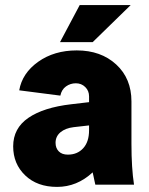

<svg xmlns="http://www.w3.org/2000/svg" viewBox="-20 -732 590 761"><path d="M511.2 0H357.9Q357.9 0.5 355.2 -12Q352.5 -24.4 349.9 -36.9Q347.2 -49.3 347.2 -48.8Q285.2 8.8 206.1 8.8Q127.4 8.8 79.8 -36.9Q32.2 -82.5 32.2 -151.9Q32.2 -223.6 92.5 -264.9Q152.8 -306.2 262.2 -318.8L333 -327.1V-350.1Q333 -372.1 317.9 -387Q302.7 -401.9 280.8 -401.9Q258.8 -401.9 241.5 -389.4Q224.1 -377 219.2 -353L56.2 -374Q67.9 -441.9 131.3 -487.1Q194.8 -532.2 284.2 -532.2Q379.9 -532.2 440.4 -476.6Q501 -420.9 501 -330.1V-162.1Q501 -65.9 511.2 0ZM249 -119.1Q286.6 -119.1 309.8 -144.5Q333 -169.9 333 -215.8V-234.9L272 -228Q239.3 -224.1 219.7 -207.8Q200.2 -191.4 200.2 -166Q200.2 -145 212.9 -132.1Q225.6 -119.1 249 -119.1ZM295.9 -711.9H498L347.2 -564.9H217.8Z"/></svg>

Font: LT Superior Black
Style: Regular
Weight: 900
Designer: Daniel Lyons
Foundry: LyonsType
Version: Version 2.005